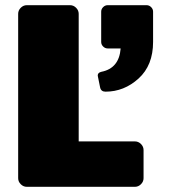

<svg xmlns="http://www.w3.org/2000/svg" viewBox="-20 -720 660 740"><path d="M356.7 -429.2Q356.7 -440 370.8 -443.3Q439.2 -456.7 445 -533.3H395Q385 -533.3 377.5 -540.8Q370 -548.3 370 -558.3V-675Q370 -685 377.5 -692.5Q385 -700 395 -700H545Q555 -700 562.5 -692.5Q570 -685 570 -675V-558.3Q570 -468.3 514.2 -417.5Q458.3 -366.7 386.7 -366.7Q369.2 -366.7 365.8 -383.3L357.5 -424.2Q356.7 -426.7 356.7 -429.2ZM50 -33.3V-666.7Q50 -680 60 -690Q70 -700 83.3 -700H250Q263.3 -700 273.3 -690Q283.3 -680 283.3 -666.7V-175H500Q513.3 -175 523.3 -165Q533.3 -155 533.3 -141.7V-33.3Q533.3 -20 523.3 -10Q513.3 0 500 0H83.3Q70 0 60 -10Q50 -20 50 -33.3Z"/></svg>

Font: BoonTook Mon
Style: Regular
Weight: 400
Designer: Sungsit Sawaiwan
Foundry: FontUni
Version: Version 3.0